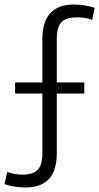

<svg xmlns="http://www.w3.org/2000/svg" viewBox="-27 -727 440 852"><path d="M85 105Q63 105 37.5 101Q12 97 -7 90L5 36Q18 41 36 44.5Q54 48 71 48Q105 48 124 38.5Q143 29 152 8.5Q161 -12 161 -47V-553Q161 -631 196.5 -669Q232 -707 302 -707Q324 -707 349 -703Q374 -699 393 -692L382 -638Q371 -644 352 -647Q333 -650 316 -650Q283 -650 263 -641Q243 -632 234 -610.5Q225 -589 225 -553V-47Q225 30 190 67.5Q155 105 85 105ZM40 -361H347V-312H40Z"/></svg>

Font: Pathway Extreme SemiCondensed ExtraLight
Style: Regular
Weight: 250
Width: 4
Version: Version 1.001;gftools[0.9.26]